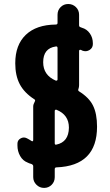

<svg xmlns="http://www.w3.org/2000/svg" viewBox="-20 -835 540 940"><path d="M255.9 -127Q316.4 -139.6 317.4 -210Q317.4 -273.4 255.9 -297.9Q252.9 -298.8 250.5 -296.9Q248 -294.9 248 -292V-133.8Q248 -125 255.9 -127ZM252.9 -607.4Q191.4 -598.6 191.4 -530.3Q191.4 -466.8 252.9 -440.4Q255.9 -439.5 258.8 -440.9Q261.7 -442.4 261.7 -445.3V-599.6Q261.7 -609.4 252.9 -607.4ZM367.2 -387.7Q416 -357.4 435.5 -317.9Q455.1 -278.3 455.1 -214.8Q455.1 -23.4 256.8 -15.6Q248 -15.6 248 -6.8V32.2Q248 54.7 232.9 69.8Q217.8 85 195.8 85Q173.8 85 158.2 69.3Q142.6 53.7 142.6 32.2V-21.5Q142.6 -28.3 133.8 -32.2Q122.1 -35.2 115.2 -39.1Q91.8 -47.9 78.6 -71.3Q65.4 -94.7 65.4 -122.1V-131.8Q65.4 -148.4 80.6 -157.2Q95.7 -166 111.3 -158.2Q115.2 -156.2 123 -151.9Q130.9 -147.5 134.8 -144.5Q142.6 -140.6 142.6 -150.4V-313.5Q142.6 -324.2 150.4 -337.9Q154.3 -345.7 148.4 -348.6Q98.6 -380.9 76.7 -422.9Q54.7 -464.8 54.7 -525.4Q54.7 -615.2 106.4 -664.6Q158.2 -713.9 252.9 -714.8Q261.7 -714.8 261.7 -722.7V-762.7Q261.7 -785.2 276.9 -800.3Q292 -815.4 314 -815.4Q335.9 -815.4 351.6 -800.3Q367.2 -785.2 367.2 -762.7V-710.9Q367.2 -703.1 376 -701.2Q377 -701.2 378.4 -700.2Q379.9 -699.2 380.9 -699.2Q405.3 -692.4 419.9 -671.4Q434.6 -650.4 434.6 -623V-619.1Q434.6 -600.6 418.5 -590.3Q402.3 -580.1 383.8 -586.9Q381.8 -587.9 379.9 -588.9Q377.9 -589.8 376 -590.8Q367.2 -592.8 367.2 -585V-418Q367.2 -409.2 364.3 -400.4Q360.4 -391.6 367.2 -387.7Z"/></svg>

Font: Rounded Mgen+ 1mn bold
Style: Bold
Weight: 700
Designer: [Source Han Sans]
Ryoko NISHIZUKA  (kana & ideographs); Paul D. Hunt (Latin, Greek & Cyrillic); Wenlong ZHANG  (bopomofo
Version: Version 1.059.20150602